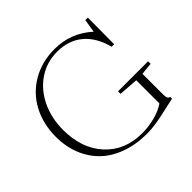

<svg xmlns="http://www.w3.org/2000/svg" viewBox="-166 -860 1056 1056"><g transform="rotate(-45 362.5 -331.5)"><path d="M416 13.2Q330.1 13.2 260 -12.2Q189.9 -37.6 143.6 -83Q97.2 -128.4 72.3 -191.4Q47.4 -254.4 47.4 -329.6Q47.4 -429.2 89.4 -508.1Q131.3 -586.9 208.5 -631.6Q285.6 -676.3 384.8 -676.3Q509.3 -676.3 603.5 -591.3L616.2 -668.9H635.7L634.3 -462.9H614.7Q590.8 -557.1 531.2 -606.4Q471.7 -655.8 382.8 -655.8Q303.7 -655.8 239.5 -613.3Q175.3 -570.8 138.9 -495.6Q102.5 -420.4 102.5 -328.1Q102.5 -183.1 183.6 -95.2Q264.6 -7.3 397.9 -7.3Q441.4 -7.3 491.2 -18.8Q541 -30.3 580.1 -56.2V-236.8L466.3 -245.1V-264.6H700.2V-245.1L629.4 -237.8V-75.2Q629.4 -40.5 647.9 -40.5V-26.4Q590.8 -14.2 565.9 -8.3Q475.1 13.2 416 13.2Z"/></g></svg>

Font: Elstob ExtraLight
Style: Regular
Weight: 200
Designer: Peter S. Baker
Version: Version 1.015